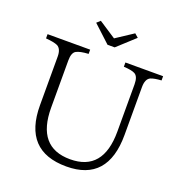

<svg xmlns="http://www.w3.org/2000/svg" viewBox="-159 -1038 1109 1185"><g transform="rotate(20 396.0 -446.0)"><path d="M778.8 -687Q732.4 -684.1 710 -674.8Q679.2 -661.6 679.2 -606.9V-293Q679.2 13.2 407.2 13.2Q126 13.2 126 -287.1V-606Q126 -656.7 97.2 -671.9Q74.2 -682.6 20 -687V-714.8H299.8V-687Q245.1 -684.1 220.7 -670.9Q195.8 -657.7 195.8 -606V-296.9Q195.8 -36.6 414.1 -36.6Q630.4 -36.6 630.4 -296.9V-606.9Q630.4 -659.2 604.5 -672.9Q584 -684.1 531.2 -687V-714.8H778.8ZM390.1 -779.8 277.8 -883.8 300.8 -904.8 414.1 -830.6 526.9 -904.8 550.8 -883.8 437 -779.8Z"/></g></svg>

Font: I.MingCP
Style: Regular
Weight: 400
Designer: I.Font Project
Version: Version 8.000; Sep 06, 2022